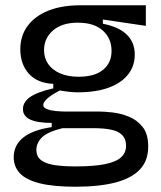

<svg xmlns="http://www.w3.org/2000/svg" viewBox="-20 -539 612 728"><path d="M266 169Q182 169 130.5 156Q79 143 55.5 118Q32 93 32 57Q32 12 67.5 -17Q103 -46 176 -57V-73Q121 -73 94 -86Q67 -99 67 -125Q67 -152 94 -171Q121 -190 182 -204V-221Q121 -224 89 -260Q57 -296 57 -352Q57 -403 84.5 -440.5Q112 -478 163 -498.5Q214 -519 285 -519H533V-441L370 -465V-449Q431 -437 461 -407.5Q491 -378 491 -332Q491 -289 466 -257Q441 -225 393 -207Q345 -189 275 -189Q260 -189 245 -190.5Q230 -192 207 -196Q176 -180 160 -166Q144 -152 144 -141Q144 -131 157.5 -125.5Q171 -120 191.5 -118Q212 -116 230 -116H358Q377 -116 407.5 -112.5Q438 -109 469 -96.5Q500 -84 521 -57.5Q542 -31 542 17Q542 70 510.5 103.5Q479 137 417.5 153Q356 169 266 169ZM266 92Q335 92 377.5 83.5Q420 75 439 57.5Q458 40 458 14Q458 -11 445 -25Q432 -39 412.5 -44.5Q393 -50 372.5 -51.5Q352 -53 337 -53H217Q160 -39 139 -18Q118 3 118 29Q118 56 137.5 69.5Q157 83 190.5 87.5Q224 92 266 92ZM278 -248Q339 -248 371 -274.5Q403 -301 403 -346Q403 -393 370 -423Q337 -453 275 -453Q215 -453 181 -423.5Q147 -394 147 -349Q147 -319 162.5 -296.5Q178 -274 207.5 -261Q237 -248 278 -248Z"/></svg>

Font: Bricolage Grotesque 36pt
Style: Regular
Weight: 400
Designer: Mathieu Triay
Foundry: Atelier Triay
Version: Version 1.001;gftools[0.9.33.dev8+g029e19f]